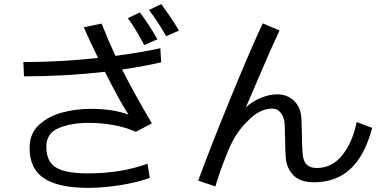

<svg xmlns="http://www.w3.org/2000/svg" viewBox="-20 -885 1828 928"><path d="M405 23Q263 23 193 -23Q123 -69 123 -170Q123 -240 169 -282Q215 -324 282 -341.5Q349 -359 418 -359Q526 -359 601 -331Q558 -397 487 -538Q296 -516 96 -516L93 -585Q268 -585 454 -605Q414 -686 385 -753L471 -771Q507 -681 538 -615Q661 -631 755 -652L759 -584Q685 -566 570 -549Q631 -429 714 -289L637 -248Q539 -291 405 -291Q326 -291 265 -266.5Q204 -242 204 -176Q204 -104 250.5 -75.5Q297 -47 402 -47Q568 -47 693 -94L704 -25Q642 -3 561 10Q480 23 405 23ZM598 -797 656 -825Q674 -802 699 -763.5Q724 -725 741 -695L677 -667Q631 -754 598 -797ZM700 -837 759 -865Q777 -842 803 -803.5Q829 -765 845 -737L783 -710Q767 -739 744 -774.5Q721 -810 700 -837Z M1498 -4Q1429 -4 1396.5 -39.5Q1364 -75 1361 -125Q1358 -170 1358 -214Q1358 -240 1356 -286Q1354 -317 1338 -338.5Q1322 -360 1295 -360Q1240 -360 1186.5 -309.5Q1133 -259 1103 -200Q1083 -161 1057.5 -92.5Q1032 -24 1021 16L938 -12Q1003 -189 1101 -427Q1199 -665 1250 -772L1331 -738Q1289 -649 1225 -498Q1187 -408 1168 -366Q1201 -396 1242 -412.5Q1283 -429 1319 -429Q1369 -429 1402 -397Q1435 -365 1437 -307L1439 -244Q1439 -194 1442 -150Q1444 -109 1461 -91Q1478 -73 1511 -73Q1585 -73 1634.5 -135Q1684 -197 1704 -295L1779 -267Q1743 -132 1673 -68Q1603 -4 1498 -4Z"/></svg>

Font: Kakao Big Sans
Style: Regular
Weight: 400
Designer: Park Young-rak; Lee Sang-min; Kim Jung-jin; Min Bon; Park Min-gyu;
Foundry: Kakao Corporation
Version: Version 2.003